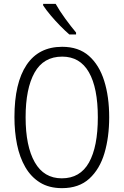

<svg xmlns="http://www.w3.org/2000/svg" viewBox="-20 -967 642 997"><path d="M547 -358Q547 -255 522.5 -172Q498 -89 444 -39.5Q390 10 302 10Q235 10 188 -19Q141 -48 111.5 -99Q82 -150 68.5 -216.5Q55 -283 55 -359Q55 -536 118 -630Q181 -724 303 -724Q388 -724 441.5 -677Q495 -630 521 -547.5Q547 -465 547 -358ZM113 -358Q113 -208 160.5 -124.5Q208 -41 301 -41Q396 -41 442 -123Q488 -205 488 -358Q488 -511 441.5 -592Q395 -673 303 -673Q206 -673 159.5 -590Q113 -507 113 -358ZM269 -947Q289 -911 319 -870Q349 -829 375 -798V-788H340Q318 -807 292 -833.5Q266 -860 242.5 -888Q219 -916 204 -939V-947Z"/></svg>

Font: Noto Sans Lao UI Cond Light
Style: Regular
Weight: 300
Width: 3
Designer: Monotype Design Team
Foundry: Monotype Imaging Inc.
Version: Version 2.000; ttfautohint (v1.8.4.7-5d5b)